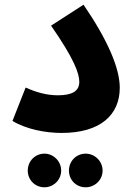

<svg xmlns="http://www.w3.org/2000/svg" viewBox="-20 -559 575 816"><path d="M33 -45C93 -9 175 6 242 6C407 6 489 -71 489 -186C489 -268 439 -387 335 -539L197 -450C295 -309 317 -247 317 -211C317 -172 287 -154 226 -154C178 -154 133 -167 89 -187ZM344 237C383 237 416 206 416 166C416 126 383 94 344 94C304 94 273 126 273 166C273 206 304 237 344 237ZM169 237C207 237 240 206 240 166C240 126 207 94 169 94C129 94 98 126 98 166C98 206 129 237 169 237Z"/></svg>

Font: Noto Sans Arabic ExtBd
Style: Regular
Weight: 800
Designer: Monotype Design Team, Nadine Chahine, Nizar Qandah and Khaled Hosny
Foundry: Monotype Imaging Inc.
Version: Version 2.012